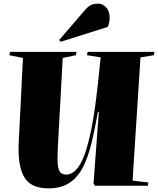

<svg xmlns="http://www.w3.org/2000/svg" viewBox="-20 -1013 862 1047"><path d="M703 -28 789 -18 787 0H497L490 -12L519 -403H514Q498 -311 479.5 -234.5Q461 -158 433 -102.5Q405 -47 359.5 -16.5Q314 14 243 14Q147 14 111.5 -48.5Q76 -111 82 -232L105 -697L31 -712L35 -730H397L394 -712L322 -697L295 -202Q292 -143 295.5 -112.5Q299 -82 310.5 -71.5Q322 -61 342 -61Q369 -61 394 -86Q419 -111 440.5 -168.5Q462 -226 480.5 -321.5Q499 -417 514 -558L529 -700L454 -712L458 -730H822L819 -712L746 -700ZM445 -960Q462 -980 478 -986.5Q494 -993 517 -993Q540 -993 559 -972.5Q578 -952 578 -916Q578 -906 575.5 -891.5Q573 -877 567 -866L310 -785L303 -795Z"/></svg>

Font: Literata 72pt Black
Style: Italic
Weight: 900
Italic angle: -2°
Designer: Latin by Veronika Burian and Jose Scaglione. Greek by Irene Vlachou. Cyrillic by Vera Evstafieva
Foundry: TypeTogether
Version: Version 3.002